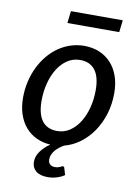

<svg xmlns="http://www.w3.org/2000/svg" viewBox="-93 -738 706 971"><g transform="rotate(10 260.0 -252.5)"><path d="M287 103.5Q294 103.5 295.5 110L306 145.5Q290 157 267.2 164Q244.5 171 220.5 171Q181 171 160 153.5Q139 136 139 107Q139 78 157.2 52.8Q175.5 27.5 205.5 6.5Q166.5 4.5 134 -10.8Q101.5 -26 78 -52.8Q54.5 -79.5 41.5 -117.8Q28.5 -156 28.5 -204Q28.5 -247 37.8 -286.8Q47 -326.5 63.8 -361Q80.5 -395.5 104 -424Q127.5 -452.5 156.5 -472.8Q185.5 -493 219 -504Q252.5 -515 289 -515Q330.5 -515 365.5 -500.8Q400.5 -486.5 425.8 -459.5Q451 -432.5 465 -393.5Q479 -354.5 479 -304.5Q479 -249 463.8 -198.8Q448.5 -148.5 421 -108Q393.5 -67.5 356 -39.5Q318.5 -11.5 274 0H274.5Q264 6 253.2 14Q242.5 22 233.5 32.2Q224.5 42.5 218.8 54.8Q213 67 213 81Q213 96.5 222 105.5Q231 114.5 247 114.5Q256.5 114.5 263.2 112.8Q270 111 274.5 109Q279 107 281.8 105.2Q284.5 103.5 287 103.5ZM227 -67Q263 -67 292 -86.5Q321 -106 341.5 -138.8Q362 -171.5 373 -214.2Q384 -257 384 -303.5Q384 -372.5 357.5 -406.8Q331 -441 280.5 -441Q244.5 -441 215.5 -421.8Q186.5 -402.5 166 -369.8Q145.5 -337 134.5 -294.2Q123.5 -251.5 123.5 -204.5Q123.5 -136 149.8 -101.5Q176 -67 227 -67ZM191 -676H457.5L450 -614H184Z"/></g></svg>

Font: Lato Medium
Style: Italic
Weight: 500
Italic angle: -7°
Designer: Lukasz Dziedzic
Foundry: tyPoland Lukasz Dziedzic
Version: Version 2.006; 2014-01-15